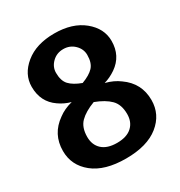

<svg xmlns="http://www.w3.org/2000/svg" viewBox="-170 -829 900 958"><g transform="rotate(-30 280.0 -350.0)"><path d="M25 -180Q25 -277 105 -333Q138 -358 185 -370Q148 -380 117 -402Q50 -448 50 -535Q50 -607 113 -658.5Q176 -710 280 -710Q384 -710 447 -658.5Q510 -607 510 -535Q510 -449 442 -402Q410 -380 375 -370Q422 -358 455 -333Q535 -277 535 -180Q535 -97 468.5 -43.5Q402 10 280 10Q158 10 91.5 -43.5Q25 -97 25 -180ZM280 -425Q326 -442 348 -465.5Q370 -489 370 -535Q370 -569 344 -594.5Q318 -620 280 -620Q242 -620 216 -594.5Q190 -569 190 -535Q190 -489 212 -465.5Q234 -442 280 -425ZM395 -180Q395 -235 365.5 -264.5Q336 -294 280 -315Q224 -294 194.5 -264.5Q165 -235 165 -180Q165 -134 194.5 -107Q224 -80 280 -80Q336 -80 365.5 -107Q395 -134 395 -180Z"/></g></svg>

Font: Scada
Style: Bold
Weight: 700
Designer: Jovanny Lemonad
Foundry: Jovanny Lemonad
Version: Version 4.100;PS 004.100;hotconv 1.0.88;makeotf.lib2.5.64775